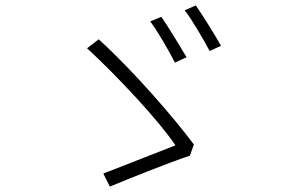

<svg xmlns="http://www.w3.org/2000/svg" viewBox="-20 -752 1040 708"><path d="M575 -690 534 -673C560 -639 604 -563 625 -521L668 -541C645 -580 598 -657 575 -690ZM702 -732 661 -714C688 -680 730 -607 753 -564L795 -583C772 -624 726 -698 702 -732ZM680 -178 695 -219C627 -311 476 -487 344 -607L301 -574C412 -472 567 -306 627 -216C573 -195 423 -136 361 -112L385 -64C448 -90 599 -151 680 -178Z"/></svg>

Font: Noto Sans CJK JP Light
Style: Regular
Weight: 300
Designer: Ryoko NISHIZUKA (kana & ideographs); Paul D. Hunt (Latin, Greek & Cyrillic); Wenlong ZHANG (bopomofo); Sandoll Communica
Foundry: Adobe Systems Incorporated
Version: Version 1.004;PS 1.004;hotconv 1.0.82;makeotf.lib2.5.63406